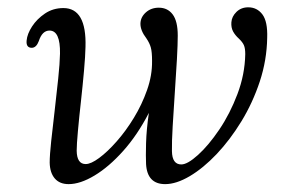

<svg xmlns="http://www.w3.org/2000/svg" viewBox="-20 -482 762 512"><path d="M112.5 -48.5Q112.5 -68 116.5 -105.5Q120.5 -143 125.8 -187.2Q131 -231.5 135.2 -272.2Q139.5 -313 140 -339Q141 -400.5 112 -400.5Q92.5 -400.5 83.5 -372.5Q77 -355 65 -354.5Q49 -354.5 51 -374Q52.5 -391.5 65.5 -411.5Q78.5 -431.5 100 -446Q121.5 -460.5 149 -460.5Q211 -460.5 208 -357Q207.5 -332.5 204 -293.2Q200.5 -254 195.8 -211.2Q191 -168.5 187.8 -132.8Q184.5 -97 184.5 -80Q185 -44.5 208.5 -44.5Q222.5 -44.5 244.5 -60.8Q266.5 -77 291 -104.8Q315.5 -132.5 337 -167.8Q358.5 -203 372.2 -242Q386 -281 385.5 -319.5Q385.5 -343.5 382.2 -355.2Q379 -367 370.5 -379.5Q354 -401 354.5 -419.5Q355 -436.5 369 -449Q383 -461.5 403.5 -461.5Q427 -461.5 440.5 -443.5Q454 -425.5 454 -387Q454 -365 451.8 -324Q449.5 -283 446.2 -235.5Q443 -188 440.5 -145.8Q438 -103.5 438.5 -79Q439 -43.5 463.5 -43.5Q480 -43.5 508 -68.8Q536 -94 564.8 -136.5Q593.5 -179 613.2 -231.2Q633 -283.5 634 -337.5Q634 -353 630.5 -361.2Q627 -369.5 617 -379Q607 -388 601.5 -398.2Q596 -408.5 597 -422.5Q598 -438 610.5 -450.2Q623 -462.5 642 -462.5Q665.5 -462.5 679.8 -443.5Q694 -424.5 692.5 -381Q691.5 -321.5 672.8 -264.8Q654 -208 623.8 -158.5Q593.5 -109 557.8 -71.2Q522 -33.5 486 -12.2Q450 9 420.5 9Q372.5 9 369.5 -44.5Q368.5 -64 369.5 -100.2Q370.5 -136.5 377 -181Q346.5 -122 308.5 -79.5Q270.5 -37 232.2 -14Q194 9 163 9Q139 9 126 -6.2Q113 -21.5 112.5 -48.5Z"/></svg>

Font: Fraunces 9pt S050 Light
Style: Italic
Weight: 300
Italic angle: -16°
Version: Version 1.000; ttfautohint (v1.8.3)